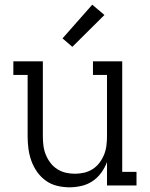

<svg xmlns="http://www.w3.org/2000/svg" viewBox="-20 -792 640 820"><path d="M277 8Q250 8 223.5 1.5Q197 -5 175.5 -20.5Q154 -36 138.5 -58Q123 -80 114 -105Q105 -130 101.5 -156.5Q98 -183 98 -210V-472H37V-530H163V-210Q163 -190 165.5 -170Q168 -150 175.5 -131.5Q183 -113 195 -97Q207 -81 224 -70Q241 -59 260.5 -54.5Q280 -50 300 -50Q320 -50 339.5 -54.5Q359 -59 376 -70Q393 -81 405 -97Q417 -113 424.5 -131.5Q432 -150 434.5 -170Q437 -190 437 -210V-472H377V-530H502V-58H563V0H437V-100Q428 -76 412.5 -54.5Q397 -33 375.5 -18.5Q354 -4 328 2Q302 8 277 8ZM289 -592 247 -628 374 -772 426 -728Z"/></svg>

Font: Iosevka Curly Slab LtEx
Style: Regular
Weight: 300
Width: 7
Monospace: yes
Designer: Belleve Invis
Foundry: Belleve Invis
Version: Version 11.1.0; ttfautohint (v1.8.3)